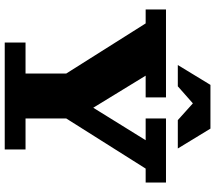

<svg xmlns="http://www.w3.org/2000/svg" viewBox="-69 -841 910 812"><g transform="rotate(90 386.0 -435.0)"><path d="M298 -249 79 -596H20V-682H392V-596H300L453 -346H418L573 -596H481V-682H752V-596H693L474 -249ZM160 0V-88H291V-360H481V-88H612V0ZM255 -732 339 -870H524L608 -732H488L379 -830H456L345 -732Z"/></g></svg>

Font: Montagu Slab 144pt
Style: Bold
Weight: 700
Designer: Florian Karsten
Foundry: Florian Karsten
Version: Version 1.000